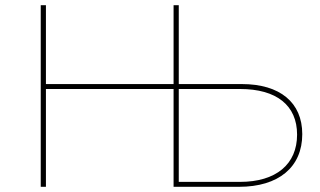

<svg xmlns="http://www.w3.org/2000/svg" viewBox="-20 -720 1232 740"><path d="M905 -377C1046 -377 1125 -314 1125 -201C1125 -87 1044 -19 905 -19H669V-377ZM901 0C1054 0 1145 -76 1145 -203C1145 -325 1059 -396 912 -396H669V-700H649V-396H157V-700H137V0H157V-377H649V0Z"/></svg>

Font: Montserrat-Alt1 Thin
Style: Regular
Weight: 100
Designer: Differentunic
Foundry: Differentunic
Version: Version 7.222